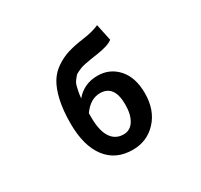

<svg xmlns="http://www.w3.org/2000/svg" viewBox="-171 -1049 1342 1284"><g transform="rotate(-30 500.0 -407.0)"><path d="M376 -345.7V-313.5Q376 -210.9 410.2 -158.7Q444.3 -106.4 507.8 -106.4Q558.6 -106.4 587.4 -151.9Q616.2 -197.3 616.2 -274.4Q616.2 -424.8 506.8 -424.8Q431.6 -424.8 376 -345.7ZM717.8 -828.1 745.1 -700.2Q710 -671.9 618.2 -659.2Q583 -654.3 566.4 -651.4Q549.8 -648.4 523.9 -643.6Q498 -638.7 486.3 -633.8Q474.6 -628.9 457 -621.1Q439.5 -613.3 431.6 -603.5Q423.8 -593.8 413.1 -580.1Q402.3 -566.4 397.5 -548.3Q392.6 -530.3 388.2 -507.8Q383.8 -485.4 380.9 -457Q446.3 -534.2 549.8 -534.2Q644.5 -534.2 706.1 -465.3Q767.6 -396.5 767.6 -274.4Q767.6 -145.5 694.3 -65.9Q621.1 13.7 509.8 13.7Q378.9 13.7 307.1 -80.6Q235.4 -174.8 235.4 -346.7Q235.4 -448.2 252.4 -523.4Q269.5 -598.6 298.3 -646Q327.1 -693.4 374.5 -724.6Q421.9 -755.9 470.7 -770.5Q519.5 -785.2 588.9 -794.9Q666 -804.7 717.8 -828.1Z"/></g></svg>

Font: Gen Shin Gothic Monospace Bold
Style: Bold
Weight: 700
Designer: [Source Han Sans]
Ryoko NISHIZUKA  (kana & ideographs); Paul D. Hunt (Latin, Greek & Cyrillic); Wenlong ZHANG  (bopomofo
Version: Version 1.002.20150607